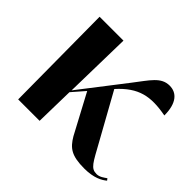

<svg xmlns="http://www.w3.org/2000/svg" viewBox="-131 -709 887 887"><g transform="rotate(45 312.5 -265.0)"><path d="M69 0H209L213 -191L267 -253L370 -60C399 -11 427 10 511 10C573 10 606 -9 625 -25L618 -34C605 -25 589 -12 569 -12C531 -12 522 -36 471 -128L349 -348C425 -432 492 -445 599 -425C599 -505 566 -540 519 -540C463 -540 437 -492 384 -424L214 -204L221 -536H65Z"/></g></svg>

Font: Noto Serif Display
Style: Bold
Weight: 700
Designer: Monotype Design Team
Foundry: Monotype Imaging Inc.
Version: Version 2.009